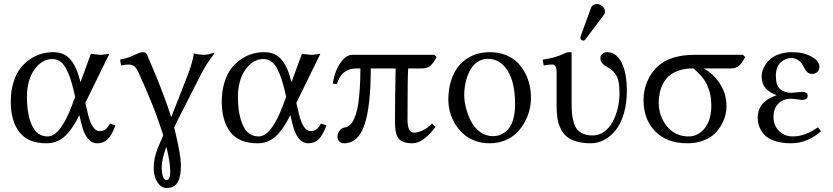

<svg xmlns="http://www.w3.org/2000/svg" viewBox="-20 -702 4150 957"><path d="M405.3 -189 418.9 -131.3Q428.7 -91.3 443.1 -70.1Q457.5 -48.8 474.6 -48.8Q494.1 -48.8 504.9 -56.4Q515.6 -64 528.3 -86.4L555.2 -76.7Q538.1 -29.3 517.3 -8.5Q496.6 12.2 464.4 12.2Q408.2 12.2 384.8 -88.9L375.5 -128.4Q338.4 -53.2 300.5 -20.5Q262.7 12.2 211.9 12.2Q120.1 12.2 76.9 -43Q33.7 -98.1 33.7 -195.8Q33.7 -249 47.1 -292Q60.5 -335 82 -362.3Q103.5 -389.6 131.8 -408.2Q160.2 -426.8 188.5 -434.3Q216.8 -441.9 245.6 -441.9Q300.3 -441.9 331.8 -404.5Q363.3 -367.2 380.9 -293V-292L433.1 -433.6Q440.4 -433.6 456.8 -431.2Q473.1 -428.7 481 -428.7Q488.8 -428.7 503.9 -431.2Q519 -433.6 524.9 -433.6ZM354.5 -219.7 349.6 -241.2Q340.3 -280.8 331.3 -308.3Q322.3 -335.9 309.6 -359.9Q296.9 -383.8 279.8 -395.8Q262.7 -407.7 240.7 -407.7Q189 -407.7 151.6 -355.2Q114.3 -302.7 114.3 -219.2Q114.3 -131.3 139.4 -76.7Q164.6 -22 217.3 -22Q250.5 -22 281.2 -63.2Q312 -104.5 339.4 -178.7Z M809.1 29.3Q786.1 93.8 786.1 128.4Q786.1 159.2 792.2 177.5Q798.3 195.8 809.1 195.8Q828.6 195.8 828.6 152.3Q828.6 106.9 809.1 29.3ZM746.1 135.3Q746.1 86.4 766.6 36.1L793.5 -26.9Q751 -167 668.9 -343.8Q658.2 -366.2 647 -373.3Q635.7 -380.4 620.6 -380.4Q607.9 -380.4 583.5 -375.5L578.6 -404.8Q610.8 -411.1 633.5 -420.7Q656.2 -430.2 668.7 -436Q681.2 -441.9 693.8 -441.9Q708 -441.9 713.4 -428.7Q741.2 -363.3 757.6 -323.7Q773.9 -284.2 796.1 -225.3Q818.4 -166.5 833.5 -117.7L918 -334Q941.9 -398.9 945.8 -436Q953.1 -433.1 969.7 -430.9Q986.3 -428.7 994.1 -428.7Q1015.6 -428.7 1043.9 -438.5L1049.3 -436Q1010.3 -387.2 981.9 -331.5L877.9 -127.4Q861.8 -96.2 848.1 -65.9Q852.1 -50.8 855.5 -36.1Q881.8 76.7 881.8 119.6Q881.8 146 878.9 165.3Q876 184.6 868.4 201.2Q860.8 217.8 846.2 226.3Q831.5 234.9 810.1 234.9Q789.1 234.9 773.9 218.3Q758.8 201.7 752.4 179.7Q746.1 157.7 746.1 135.3Z M1457 -189 1470.7 -131.3Q1480.5 -91.3 1494.9 -70.1Q1509.3 -48.8 1526.4 -48.8Q1545.9 -48.8 1556.6 -56.4Q1567.4 -64 1580.1 -86.4L1606.9 -76.7Q1589.8 -29.3 1569.1 -8.5Q1548.3 12.2 1516.1 12.2Q1460 12.2 1436.5 -88.9L1427.2 -128.4Q1390.1 -53.2 1352.3 -20.5Q1314.5 12.2 1263.7 12.2Q1171.9 12.2 1128.7 -43Q1085.4 -98.1 1085.4 -195.8Q1085.4 -249 1098.9 -292Q1112.3 -335 1133.8 -362.3Q1155.3 -389.6 1183.6 -408.2Q1211.9 -426.8 1240.2 -434.3Q1268.6 -441.9 1297.4 -441.9Q1352.1 -441.9 1383.5 -404.5Q1415 -367.2 1432.6 -293V-292L1484.9 -433.6Q1492.2 -433.6 1508.5 -431.2Q1524.9 -428.7 1532.7 -428.7Q1540.5 -428.7 1555.7 -431.2Q1570.8 -433.6 1576.7 -433.6ZM1406.2 -219.7 1401.4 -241.2Q1392.1 -280.8 1383.1 -308.3Q1374 -335.9 1361.3 -359.9Q1348.6 -383.8 1331.5 -395.8Q1314.5 -407.7 1292.5 -407.7Q1240.7 -407.7 1203.4 -355.2Q1166 -302.7 1166 -219.2Q1166 -131.3 1191.2 -76.7Q1216.3 -22 1269 -22Q1302.2 -22 1333 -63.2Q1363.8 -104.5 1391.1 -178.7Z M2145 -428.7 2156.2 -417.5Q2140.6 -388.2 2125.5 -374.5Q2110.4 -360.8 2084.5 -360.8H2014.6Q2011.2 -319.3 2011.2 -106.4Q2011.2 -40.5 2043 -40.5Q2058.6 -40.5 2083.7 -50.8Q2108.9 -61 2133.3 -86.4L2150.9 -69.8Q2089.8 12.2 2036.1 12.2Q1985.8 12.2 1967.3 -10.7Q1948.7 -33.7 1948.7 -91.8Q1948.7 -227.1 1952.1 -360.8H1828.1Q1828.1 -172.9 1796.9 -80.3Q1765.6 12.2 1694.3 12.2Q1682.6 12.2 1672.4 4.2Q1662.1 -3.9 1662.1 -22.5Q1662.1 -33.2 1670.7 -47.9Q1679.2 -62.5 1696.3 -65.9Q1704.1 -67.4 1709.7 -69.6Q1715.3 -71.8 1724.4 -79.6Q1733.4 -87.4 1739.7 -98.9Q1746.1 -110.4 1753.7 -132.6Q1761.2 -154.8 1765.6 -184.6Q1770 -214.4 1773.2 -259.5Q1776.4 -304.7 1776.4 -360.8H1758.3Q1720.2 -360.8 1696 -342.3Q1671.9 -323.7 1658.7 -282.2L1638.7 -285.2Q1643.1 -316.9 1655.5 -348.9Q1668 -380.9 1689.7 -404.8Q1711.4 -428.7 1736.3 -428.7Z M2214.8 -205.1Q2214.8 -273.9 2238.5 -327.1Q2262.2 -380.4 2309.6 -411.1Q2356.9 -441.9 2421.4 -441.9Q2464.4 -441.9 2499.5 -428.2Q2534.7 -414.6 2557.9 -391.8Q2581.1 -369.1 2596.9 -339.1Q2612.8 -309.1 2619.6 -277.8Q2626.5 -246.6 2626.5 -214.4Q2626.5 -183.6 2618.7 -152.3Q2610.8 -121.1 2594.2 -91.3Q2577.6 -61.5 2554 -38.6Q2530.3 -15.6 2495.6 -1.7Q2460.9 12.2 2419.9 12.2Q2380.9 12.2 2347.2 -0.5Q2313.5 -13.2 2289.6 -34.7Q2265.6 -56.2 2248.5 -84.2Q2231.4 -112.3 2223.1 -143.1Q2214.8 -173.8 2214.8 -205.1ZM2411.1 -408.7Q2382.3 -408.7 2359.4 -392.8Q2336.4 -377 2322.5 -350.8Q2308.6 -324.7 2301.3 -293.2Q2293.9 -261.7 2293.9 -228Q2293.9 -197.8 2302.7 -163.6Q2311.5 -129.4 2327.9 -97.4Q2344.2 -65.4 2372.8 -44.4Q2401.4 -23.4 2436.5 -23.4Q2451.7 -23.4 2465.6 -27.1Q2479.5 -30.8 2494.9 -41.5Q2510.3 -52.2 2521.5 -69.1Q2532.7 -85.9 2540 -115.2Q2547.4 -144.5 2547.4 -182.1Q2547.4 -290 2510.5 -349.4Q2473.6 -408.7 2411.1 -408.7Z M2954.6 -682.1Q2969.7 -682.1 2982.7 -670.7Q2995.6 -659.2 2995.6 -644Q2995.6 -635.7 2990.7 -628.9L2898.9 -507.3Q2893.1 -499.5 2887.7 -499.5Q2881.8 -499.5 2877.2 -503.7Q2872.6 -507.8 2872.6 -513.2Q2872.6 -515.6 2874.5 -522.5L2926.8 -665Q2929.7 -672.9 2937.7 -677.5Q2945.8 -682.1 2954.6 -682.1ZM2829.1 -189Q2829.1 -158.2 2831.1 -136.5Q2833 -114.7 2839.4 -92.5Q2845.7 -70.3 2856.9 -56.9Q2868.2 -43.5 2887.5 -35.2Q2906.7 -26.9 2934.1 -26.9Q2965.8 -26.9 2991.9 -45.9Q3018.1 -64.9 3034.2 -95.5Q3050.3 -126 3059.1 -162.6Q3067.9 -199.2 3067.9 -236.8Q3067.9 -271 3063 -294.7Q3058.1 -318.4 3047.4 -332.8Q3036.6 -347.2 3028.8 -353.3Q3021 -359.4 3006.8 -367.7Q2989.7 -377.4 2981.2 -387.7Q2972.7 -397.9 2972.7 -413.6Q2972.7 -425.8 2982.9 -433.8Q2993.2 -441.9 3006.3 -441.9Q3051.8 -441.9 3078.1 -390.4Q3104.5 -338.9 3104.5 -249Q3104.5 -186 3089.1 -135Q3073.7 -84 3048.3 -52.5Q3022.9 -21 2991 -4.4Q2959 12.2 2924.3 12.2Q2883.3 12.2 2852.8 2.9Q2822.3 -6.3 2803.7 -22Q2785.2 -37.6 2773.9 -62Q2762.7 -86.4 2758.5 -112.5Q2754.4 -138.7 2754.4 -173.3V-335.4Q2754.4 -361.8 2748.8 -371.1Q2743.2 -380.4 2731.9 -380.4Q2714.4 -380.4 2689.9 -375.5L2685.1 -404.8Q2747.1 -413.1 2790 -434.1Q2805.7 -441.9 2814 -441.9H2829.1Z M3622.6 -360.8H3486.8Q3535.2 -335.4 3568.1 -285.2Q3601.1 -234.9 3601.1 -171.9Q3601.1 -152.3 3596.2 -130.6Q3591.3 -108.9 3577.4 -82.8Q3563.5 -56.6 3542.7 -36.1Q3522 -15.6 3486.1 -1.7Q3450.2 12.2 3405.3 12.2Q3303.7 12.2 3245.6 -47.6Q3187.5 -107.4 3187.5 -203.6Q3187.5 -249.5 3204.6 -292.2Q3221.7 -335 3252.4 -365.7Q3315.4 -428.7 3441.9 -428.7H3683.1L3694.3 -417.5Q3678.7 -388.2 3663.6 -374.5Q3648.4 -360.8 3622.6 -360.8ZM3411.6 -22Q3460.9 -22 3493.2 -63.7Q3525.4 -105.5 3525.4 -174.8Q3525.4 -218.8 3514.4 -252.7Q3503.4 -286.6 3485.4 -310.3Q3467.3 -334 3436.5 -361.3Q3389.6 -361.3 3355.5 -347.7Q3321.3 -334 3301.5 -309.8Q3281.7 -285.6 3272.5 -255.1Q3263.2 -224.6 3263.2 -187.5Q3263.2 -166.5 3268.6 -144.3Q3273.9 -122.1 3285.9 -100.1Q3297.9 -78.1 3314.7 -60.8Q3331.5 -43.5 3356.7 -32.7Q3381.8 -22 3411.6 -22Z M3835.4 -118.7Q3835.4 -77.6 3862.3 -49.8Q3889.2 -22 3932.6 -22Q3992.2 -22 4057.1 -67.4L4072.3 -47.9Q4044.4 -22 4005.4 -4.9Q3966.3 12.2 3922.4 12.2Q3882.8 12.2 3852.5 3.7Q3822.3 -4.9 3804.4 -17.8Q3786.6 -30.8 3775.6 -48.6Q3764.6 -66.4 3760.7 -82.5Q3756.8 -98.6 3756.8 -115.7Q3756.8 -195.8 3850.6 -227.1Q3812.5 -242.2 3794.4 -263.9Q3776.4 -285.6 3776.4 -321.8Q3776.4 -335 3780.8 -349.9Q3785.2 -364.7 3796.4 -381.3Q3807.6 -397.9 3824 -411.1Q3840.3 -424.3 3867.9 -433.1Q3895.5 -441.9 3929.2 -441.9Q3985.4 -441.9 4024.7 -419.9Q4064 -397.9 4064 -370.1Q4064 -351.1 4052.7 -342.3Q4041.5 -333.5 4028.8 -333.5Q4013.7 -333.5 4004.6 -341.8Q3995.6 -350.1 3987.3 -366.2Q3979.5 -380.9 3973.9 -388.7Q3968.3 -396.5 3954.8 -404.5Q3941.4 -412.6 3923.3 -412.6Q3894.5 -412.6 3870.8 -390.6Q3847.2 -368.7 3847.2 -324.2Q3847.2 -276.4 3868.4 -257.8Q3889.6 -239.3 3925.8 -239.3Q3926.3 -239.3 3938 -240.5Q3949.7 -241.7 3962.2 -242.9Q3974.6 -244.1 3977.1 -244.1Q4005.9 -244.1 4005.9 -225.1Q4005.9 -204.1 3976.1 -204.1Q3972.2 -204.1 3950.7 -207Q3929.2 -210 3924.8 -210Q3883.3 -210 3859.4 -185.5Q3835.4 -161.1 3835.4 -118.7Z"/></svg>

Font: Libertinage
Style: l
Weight: 400
Designer: OSP
Foundry: OSP
Version: Version 1.0; 2008; OFL relea